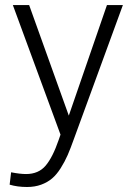

<svg xmlns="http://www.w3.org/2000/svg" viewBox="-20 -520 531 759"><path d="M211.9 33.2 219.2 12.2 30.8 -500H95.2L252 -63L402.8 -500H465.8L272 29.8Q258.8 66.9 247.6 92.8Q236.3 118.7 220.2 144.3Q204.1 169.9 186 185.3Q168 200.7 142.8 210Q117.7 219.2 86.9 219.2Q48.8 219.2 18.1 210L23.9 161.1Q59.1 168 83 168Q132.3 168 160.4 134.8Q188.5 101.6 211.9 33.2Z"/></svg>

Font: LT Hoop Light
Style: Regular
Weight: 300
Designer: Daniel Lyons
Foundry: LyonsType
Version: Version 1.000